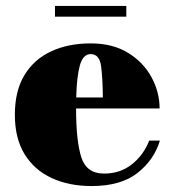

<svg xmlns="http://www.w3.org/2000/svg" viewBox="-20 -616 587 646"><path d="M165 -596H405V-560H165ZM518 -143Q498.5 -78 442.5 -34Q386.5 10 288 10Q212.5 10 154.2 -16.8Q96 -43.5 63 -96.8Q30 -150 30 -230Q30 -310 62.2 -363.2Q94.5 -416.5 152 -443.2Q209.5 -470 285 -470Q359.5 -470 411.2 -438Q463 -406 490 -355.8Q517 -305.5 517 -251H236V-250Q236 -142 253.5 -87Q271 -32 330 -32Q385 -32 424.2 -63.5Q463.5 -95 482 -143ZM285 -434Q259 -434 248.5 -395.2Q238 -356.5 236.5 -288H326Q325.5 -354 320 -394Q314.5 -434 285 -434Z"/></svg>

Font: Bodoni* 06pt Fatface
Style: Regular
Weight: 900
Version: Version 2.3